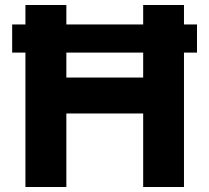

<svg xmlns="http://www.w3.org/2000/svg" viewBox="-20 -750 840 770"><path d="M246.1 0H82V-539.1H28.8V-651.9H82V-730H246.1V-651.9H554.2V-730H717.8V-651.9H770V-539.1H717.8V0H554.2V-294.9H246.1ZM246.1 -439H554.2V-539.1H246.1Z"/></svg>

Font: Sora
Style: Bold
Weight: 700
Designer: Jonathan Barnbrook, Julián Moncada
Foundry: Barnbrook Fonts
Version: Version 2.000